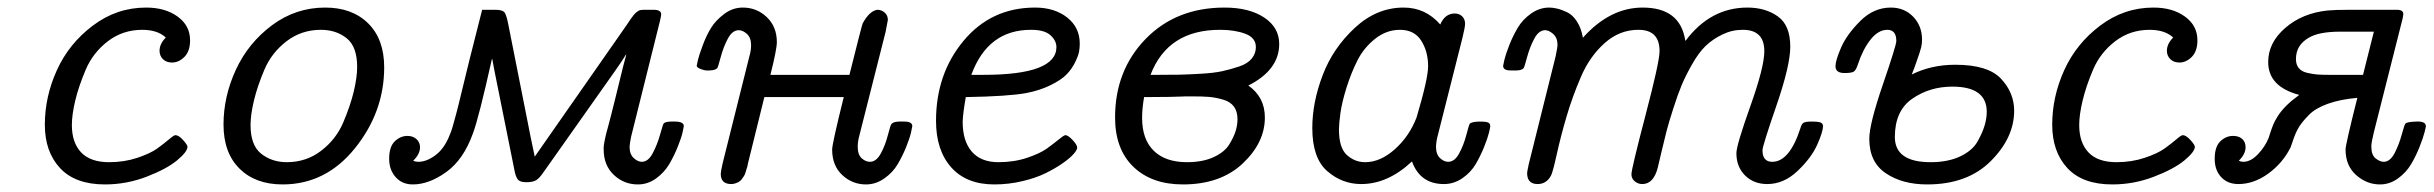

<svg xmlns="http://www.w3.org/2000/svg" viewBox="-20 -484 6464 510"><path d="M99.1 -152.8Q99.1 -227.1 131.1 -297.6Q163.1 -368.2 226.6 -416Q290 -463.9 368.2 -463.9Q418.9 -463.9 451.9 -439.9Q484.9 -416 484.9 -377Q484.9 -348.1 470 -333Q455.1 -317.9 437 -317.9Q421.9 -317.9 412.8 -326.9Q403.8 -335.9 403.8 -349.1Q403.8 -367.2 419.9 -383.8V-384.8Q397.9 -404.8 357.9 -404.8Q306.2 -404.8 266.6 -374.5Q227.1 -344.2 208 -299.6Q189 -254.9 179.9 -217Q170.9 -179.2 170.9 -151.9Q170.9 -105 195.6 -79.1Q220.2 -53.2 270 -53.2Q310.1 -53.2 344.5 -64.7Q378.9 -76.2 397 -89.1Q415 -102.1 428.5 -113.5Q441.9 -125 445.8 -125Q454.6 -125 466.3 -112.1Q478 -99.1 478 -94.2Q478 -81.1 450.4 -58.1Q422.9 -35.2 369.4 -14.6Q315.9 5.9 258.8 5.9Q179.7 5.9 139.4 -37.6Q99.1 -81.1 99.1 -152.8Z M843.8 -463.9Q915.5 -463.9 958 -421.9Q1000.5 -379.9 1000.5 -305.2Q1000.5 -187 923.1 -90.6Q845.7 5.9 730.5 5.9Q658.7 5.9 616.2 -36.1Q573.7 -78.1 573.7 -153.1Q573.7 -228 606.7 -299.1Q639.6 -370.1 702.6 -417Q765.6 -463.9 843.8 -463.9ZM645.5 -151.9Q645.5 -97.7 674.1 -75.4Q702.6 -53.2 741.7 -53.2Q793.5 -53.2 833 -83.5Q872.6 -113.8 891.6 -158.4Q910.6 -203.1 919.7 -241Q928.7 -278.8 928.7 -306.2Q928.7 -360.4 900.6 -382.6Q872.6 -404.8 832.5 -404.8Q780.8 -404.8 741.2 -374.5Q701.7 -344.2 682.6 -299.6Q663.6 -254.9 654.5 -216.8Q645.5 -178.7 645.5 -151.9Z M1013.7 -62Q1013.7 -94.2 1028.6 -108.6Q1043.5 -123 1062.5 -123Q1076.7 -123 1086.2 -114.5Q1095.7 -106 1095.7 -92.8Q1095.7 -74.7 1077.6 -57.1Q1083.5 -54.2 1091.3 -54.2Q1113.3 -54.2 1137 -72Q1160.6 -89.8 1174.3 -125Q1178.2 -133.8 1181.4 -144.3Q1184.6 -154.8 1191.2 -179.4Q1197.8 -204.1 1204.6 -233.2Q1211.4 -262.2 1227.1 -325.2Q1242.7 -388.2 1260.7 -458H1296.4Q1315.4 -458 1320.6 -450.4Q1325.7 -442.9 1330.6 -417L1380.4 -166Q1389.2 -120.1 1400.4 -67.9L1634.3 -402.8Q1639.2 -409.7 1645.8 -419.4Q1652.3 -429.2 1655 -433.1Q1657.7 -437 1662.1 -442.6Q1666.5 -448.2 1668.9 -450.2Q1671.4 -452.1 1675 -454.6Q1678.7 -457 1682.1 -457.5Q1685.5 -458 1690.4 -458H1716.3Q1736.3 -458 1736.3 -445.8Q1736.3 -441.9 1732.4 -425.8L1656.7 -122.1Q1652.8 -104 1652.3 -94.2Q1652.3 -74.2 1663.3 -64.2Q1674.3 -54.2 1684.6 -54.2Q1701.7 -54.2 1713.6 -76.7Q1725.6 -99.1 1733.2 -126Q1740.7 -152.8 1742.7 -155.8Q1746.6 -160.6 1761.7 -161.1H1772.5Q1796.4 -161.1 1796.4 -148.9Q1796.4 -147 1793 -132.1Q1789.6 -117.2 1780 -93.5Q1770.5 -69.8 1757.6 -47.9Q1744.6 -25.9 1722.7 -10Q1700.7 5.9 1674.3 5.9Q1637.2 5.9 1610.4 -19.5Q1583.5 -44.9 1583.5 -86.9Q1583.5 -90.8 1583.5 -93.5Q1583.5 -96.2 1584.5 -101.6Q1585.4 -106.9 1586.4 -112.1Q1587.4 -117.2 1589.8 -127.7Q1592.3 -138.2 1595.5 -148.7Q1598.6 -159.2 1603.5 -179.2Q1608.4 -199.2 1613.5 -219Q1618.7 -238.8 1626.5 -272Q1634.3 -305.2 1643.6 -338.9H1642.6Q1634.8 -325.7 1616.7 -299.8L1425.3 -28.8Q1413.1 -10.7 1404.3 -5.4Q1395.5 0 1378.4 0Q1364.3 0 1357.9 -4.9Q1351.6 -9.8 1347.7 -25.9L1294.4 -291Q1293.5 -296.9 1291 -308.8Q1288.6 -320.8 1287.6 -327.1H1286.6Q1251.5 -169.9 1236.3 -129.9Q1211.4 -60.1 1165.5 -27.1Q1119.6 5.9 1076.7 5.9Q1047.9 5.9 1030.8 -13.7Q1013.7 -33.2 1013.7 -62Z M1830.6 -309.1Q1831.5 -314.9 1834 -325.4Q1836.4 -335.9 1846.4 -363Q1856.4 -390.1 1868.9 -410.2Q1881.3 -430.2 1903.8 -447Q1926.3 -463.9 1953.1 -463.9Q1990.2 -463.9 2016.8 -438.5Q2043.5 -413.1 2043.5 -372.1Q2043.5 -353 2026.4 -285.2H2236.3Q2269.5 -418 2271.5 -421.9Q2289.6 -455.1 2310.5 -458Q2321.8 -458 2330.1 -450.4Q2338.4 -442.9 2338.4 -431.2Q2338.4 -430.2 2332.5 -399.9L2263.2 -126Q2258.3 -108.9 2258.3 -94.2Q2258.3 -73.2 2268.8 -63.7Q2279.3 -54.2 2290.5 -54.2Q2307.6 -54.2 2319.6 -76.2Q2331.5 -98.1 2338.4 -125Q2345.2 -151.9 2348.1 -154.8Q2353 -160.6 2368.2 -161.1H2382.3Q2403.3 -161.1 2403.3 -148.9Q2403.3 -147 2399.9 -132.1Q2396.5 -117.2 2387 -93.5Q2377.4 -69.8 2364.5 -47.9Q2351.6 -25.9 2328.9 -10Q2306.2 5.9 2280.3 5.9Q2244.1 5.9 2217.3 -19Q2190.4 -43.9 2190.4 -86.9Q2190.4 -102.1 2221.2 -226.1H2010.3Q2008.3 -218.3 2005.4 -206.1Q2002.4 -193.8 1991.5 -149.9Q1980.5 -106 1966.3 -47.9L1965.3 -42Q1963.4 -37.1 1962.9 -34.7Q1962.4 -32.2 1960.4 -26.1Q1958.5 -20 1956.3 -16.6Q1954.1 -13.2 1950.7 -8.5Q1947.3 -3.9 1943.4 -1.5Q1939.5 1 1933.8 2.9Q1928.2 4.9 1922.4 4.9Q1894.5 4.9 1894.5 -22Q1894.5 -27.8 1899.4 -49.8L1970.2 -333Q1975.1 -350.1 1975.1 -363.8Q1975.1 -383.8 1964.1 -393.8Q1953.1 -403.8 1942.4 -403.8Q1925.3 -403.8 1913.3 -381.3Q1901.4 -358.9 1894.3 -332Q1887.2 -305.2 1885.3 -303.2Q1880.4 -297.4 1865.2 -296.9H1854.5Q1832.5 -301.3 1830.6 -309.1Z M2466.3 -163.1Q2466.3 -288.1 2539.8 -376Q2613.3 -463.9 2729.5 -463.9Q2781.2 -463.9 2814.7 -437.5Q2848.1 -411.1 2848.1 -368.2Q2848.1 -356.9 2846.2 -346.4Q2844.2 -335.9 2835.7 -318.4Q2827.1 -300.8 2813.2 -286.4Q2799.3 -272 2771.2 -258.1Q2743.2 -244.1 2706.1 -236.8Q2658.2 -228 2545.4 -226.1Q2537.6 -182.1 2537.1 -160.2Q2537.1 -109.4 2561.3 -81.3Q2585.4 -53.2 2632.3 -53.2Q2673.3 -53.2 2707.8 -64.7Q2742.2 -76.2 2760.3 -89.1Q2778.3 -102.1 2792.2 -113.5Q2806.2 -125 2810.1 -125Q2816.9 -125 2829.1 -112.1Q2841.3 -99.1 2841.3 -91.8Q2841.3 -85.9 2831.8 -75Q2822.3 -64 2802.2 -50Q2782.2 -36.1 2756.8 -23.7Q2731.4 -11.2 2695.3 -2.7Q2659.2 5.9 2621.1 5.9Q2546.9 5.9 2506.6 -39.6Q2466.3 -85 2466.3 -163.1ZM2560.1 -285.2H2592.3Q2786.1 -285.2 2786.1 -358.9Q2786.1 -376 2770.3 -390.4Q2754.4 -404.8 2719.2 -404.8Q2604 -405.3 2560.1 -285.2Z M2941.9 -171.9Q2941.9 -296.9 3022.9 -380.4Q3104 -463.9 3232.9 -463.9Q3297.9 -463.9 3337.9 -437.5Q3377.9 -411.1 3377.9 -367.2Q3377.9 -298.3 3295.9 -256.8Q3339.8 -226.1 3339.8 -171.9Q3339.8 -105 3280.8 -49.6Q3221.7 5.9 3122.1 5.9Q3039.1 5.9 2990.5 -41Q2941.9 -87.9 2941.9 -171.9ZM3013.7 -170.9Q3013.7 -113.8 3044.7 -83.5Q3075.7 -53.2 3132.8 -53.2Q3174.8 -53.2 3203.9 -66.7Q3232.9 -80.1 3245.4 -100.6Q3257.8 -121.1 3262.5 -137Q3267.1 -152.8 3267.1 -167Q3267.1 -188 3257.6 -200.9Q3248 -213.9 3228.5 -219.5Q3209 -225.1 3191.9 -226.6Q3174.8 -228 3146 -228H3129.9Q3125 -228 3116.5 -227.5Q3107.9 -227.1 3084.5 -226.6Q3061 -226.1 3020 -226.1H3019Q3013.7 -195.8 3013.7 -170.9ZM3036.1 -285.2H3055.7Q3089.8 -285.2 3112.3 -285.6Q3134.8 -286.1 3169.4 -288.1Q3204.1 -290 3226.6 -294.9Q3249 -299.8 3271.5 -307.4Q3293.9 -314.9 3304.9 -328.4Q3315.9 -341.8 3315.9 -358.9Q3315.9 -383.8 3287.8 -394.3Q3259.8 -404.8 3221.7 -404.8Q3082 -405.3 3036.1 -285.2Z M3465.8 -144Q3465.8 -211.9 3493.2 -283.9Q3520.5 -356 3578.6 -409.9Q3636.7 -463.9 3708.5 -463.9Q3766.6 -463.9 3805.7 -418.9Q3817.9 -447.8 3843.8 -448.2Q3856 -448.2 3863.8 -440.7Q3871.6 -433.1 3871.6 -420.9Q3871.6 -412.1 3864.7 -383.8L3799.8 -127Q3794.9 -109.9 3794.4 -94.2Q3794.4 -74.2 3804.9 -64.2Q3815.4 -54.2 3826.7 -54.2Q3843.8 -54.2 3855.7 -76.2Q3867.7 -98.1 3874.8 -125Q3881.8 -151.9 3883.8 -154.8Q3887.7 -160.6 3909.7 -161.1Q3927.7 -161.1 3933.1 -158.4Q3938.5 -155.8 3938.5 -148.9Q3938.5 -146 3935.1 -131.6Q3931.6 -117.2 3922.1 -93.5Q3912.6 -69.8 3899.7 -47.9Q3886.7 -25.9 3864.3 -10.5Q3841.8 4.9 3815.4 4.9Q3752.4 4.9 3730.5 -55.2Q3666.5 4.9 3595.7 4.9Q3544.9 4.9 3505.4 -29.5Q3465.8 -64 3465.8 -144ZM3536.6 -140.1Q3536.6 -91.3 3557.6 -72.3Q3578.6 -53.2 3606.4 -53.2Q3646.5 -53.2 3685.1 -87.6Q3723.6 -122.1 3742.7 -171.9Q3773.4 -274.9 3773.4 -308.1Q3773.4 -347.2 3755.1 -376Q3736.8 -404.8 3698.7 -404.8Q3662.6 -404.8 3632.6 -380.9Q3602.5 -356.9 3585.7 -323.5Q3568.8 -290 3556.6 -251Q3544.4 -211.9 3540.5 -183.6Q3536.6 -155.3 3536.6 -140.1Z M3972.7 -309.1Q3972.7 -311 3976.1 -325.4Q3979.5 -339.8 3989 -364Q3998.5 -388.2 4011.5 -410.2Q4024.4 -432.1 4046.9 -448Q4069.3 -463.9 4095.2 -463.9Q4104 -463.9 4115.2 -461.4Q4126.5 -459 4141.8 -451.9Q4157.2 -444.8 4168.7 -427Q4180.2 -409.2 4184.6 -383.8Q4256.3 -463.9 4343.3 -463.9Q4443.4 -463.9 4456.5 -376H4457.5Q4523.4 -463.9 4621.6 -463.9Q4669.4 -463.9 4702.4 -440.4Q4735.4 -417 4735.4 -359.9Q4735.4 -310.1 4698.5 -203.1Q4661.6 -96.2 4661.6 -85Q4661.6 -54.2 4687.5 -54.2Q4733.4 -54.2 4762.2 -143.1Q4765.1 -154.3 4770.3 -157.7Q4775.4 -161.1 4791.5 -161.1Q4810.5 -161.1 4816.4 -158.4Q4822.3 -155.8 4822.3 -148.9Q4822.3 -133.8 4806.9 -99.4Q4791.5 -64.9 4754.9 -30Q4718.3 4.9 4674.3 4.9Q4638.2 4.9 4615.2 -18.1Q4592.3 -41 4592.3 -77.1Q4592.3 -98.1 4629.4 -202.1Q4666.5 -306.2 4666.5 -348.1Q4666.5 -405.3 4608.4 -404.8Q4580.6 -404.8 4554.9 -392.3Q4529.3 -379.9 4510.7 -362.1Q4492.2 -344.2 4474.9 -313.7Q4457.5 -283.2 4447 -258.1Q4436.5 -232.9 4424.6 -195.6Q4412.6 -158.2 4407 -136.7Q4401.4 -115.2 4393.3 -80.6Q4385.3 -45.9 4383.3 -38.1Q4372.1 4.9 4342.3 4.9Q4331.1 4.9 4322.3 -2.4Q4313.5 -9.8 4313.5 -21Q4313.5 -35.2 4350.8 -177.5Q4388.2 -319.8 4388.2 -348.1Q4388.2 -405.3 4331.5 -404.8Q4281.7 -404.8 4242.2 -369.4Q4202.6 -334 4179.4 -280Q4156.2 -226.1 4140.9 -173.6Q4125.5 -121.1 4115 -73.5Q4104.5 -25.9 4099.6 -17.1Q4087.4 4.9 4064.5 4.9Q4038.6 4.9 4036.6 -20Q4035.6 -25.9 4040.5 -46.9L4112.3 -335Q4117.2 -359.9 4117.2 -363.8Q4117.2 -383.8 4105.7 -393.8Q4094.2 -403.8 4084.5 -403.8Q4067.4 -403.8 4055.4 -381.3Q4043.5 -358.9 4036.4 -332.5Q4029.3 -306.2 4027.3 -303.2Q4022.5 -297.4 4009.3 -296.9H3992.2Q3972.7 -296.9 3972.7 -309.1Z M4855.5 -308.1Q4855.5 -323.2 4870.4 -357.7Q4885.3 -392.1 4921.1 -428Q4957 -463.9 5002.4 -463.9Q5038.6 -463.9 5062 -439.5Q5085.4 -415 5085.4 -378.9Q5085.4 -367.7 5083.3 -358.9Q5081.1 -350.1 5078.6 -343Q5076.2 -335.9 5070.3 -318.8Q5064.5 -301.8 5058.1 -286.1Q5109.9 -312 5173.3 -312H5174.3Q5260.3 -312 5295.2 -274.9Q5330.1 -237.8 5330.1 -189.9Q5330.1 -118.2 5268.1 -56.2Q5206.1 5.9 5099.1 5.9Q5033.2 5.9 4989.3 -23.7Q4945.3 -53.2 4945.3 -115.2Q4945.3 -154.3 4981.2 -259Q5017.1 -363.8 5017.1 -375Q5017.1 -404.8 4993.2 -404.8Q4969.2 -404.8 4948.7 -378.9Q4928.2 -353 4915 -313Q4910.2 -297.9 4904.3 -293.9Q4898.4 -290 4879.4 -290Q4855.5 -290 4855.5 -308.1ZM5013.2 -120.1Q5013.2 -53.2 5108.4 -53.2Q5154.3 -53.2 5186.8 -68.6Q5219.2 -84 5232.7 -107.9Q5246.1 -131.8 5251.7 -150.9Q5257.3 -169.9 5257.3 -187Q5257.3 -253.9 5166 -253.9Q5106 -253.9 5059.6 -221.9Q5013.2 -189.9 5013.2 -120.1Z M5431.2 -152.8Q5431.2 -227.1 5463.1 -297.6Q5495.1 -368.2 5558.6 -416Q5622.1 -463.9 5700.2 -463.9Q5751 -463.9 5783.9 -439.9Q5816.9 -416 5816.9 -377Q5816.9 -348.1 5802 -333Q5787.1 -317.9 5769 -317.9Q5753.9 -317.9 5744.9 -326.9Q5735.8 -335.9 5735.8 -349.1Q5735.8 -367.2 5752 -383.8V-384.8Q5730 -404.8 5689.9 -404.8Q5638.2 -404.8 5598.6 -374.5Q5559.1 -344.2 5540 -299.6Q5521 -254.9 5512 -217Q5502.9 -179.2 5502.9 -151.9Q5502.9 -105 5527.6 -79.1Q5552.2 -53.2 5602.1 -53.2Q5642.1 -53.2 5676.5 -64.7Q5710.9 -76.2 5729 -89.1Q5747.1 -102.1 5760.5 -113.5Q5773.9 -125 5777.8 -125Q5786.6 -125 5798.3 -112.1Q5810.1 -99.1 5810.1 -94.2Q5810.1 -81.1 5782.5 -58.1Q5754.9 -35.2 5701.4 -14.6Q5647.9 5.9 5590.8 5.9Q5511.7 5.9 5471.4 -37.6Q5431.2 -81.1 5431.2 -152.8Z M5862.8 -62Q5862.8 -94.2 5877.7 -108.6Q5892.6 -123 5911.6 -123Q5926.8 -123 5935.8 -115Q5944.8 -106.9 5944.8 -92.8Q5944.8 -74.7 5926.8 -57.1Q5932.6 -54.2 5938.5 -54.2Q5958.5 -54.2 5977.5 -74.2Q5996.6 -94.2 6005.9 -117.2Q6006.8 -120.1 6010.7 -132.1Q6014.6 -144 6018.6 -153.6Q6022.5 -163.1 6031 -176.5Q6039.6 -189.9 6053.7 -203.9Q6067.9 -217.8 6087.4 -231.9Q6004.4 -253.9 6004.9 -319.8Q6004.9 -370.6 6050.3 -409.9Q6095.7 -449.2 6162.6 -456.1Q6181.6 -458 6219.7 -458H6346.7Q6363.8 -458 6363.8 -446.8Q6363.8 -443.8 6361.8 -434.1L6285.6 -132.8Q6278.8 -105 6278.8 -95.2Q6278.8 -72.3 6290.3 -63.2Q6301.8 -54.2 6311.5 -54.2Q6328.6 -54.2 6340.6 -77.1Q6352.5 -100.1 6359.6 -126.5Q6366.7 -152.8 6369.6 -155.8Q6374.5 -160.6 6399.4 -161.1Q6423.3 -162.1 6423.8 -148.9Q6423.8 -147 6420.2 -132.6Q6416.5 -118.2 6407 -94Q6397.5 -69.8 6384.5 -47.9Q6371.6 -25.9 6349.6 -10Q6327.6 5.9 6301.8 5.9Q6266.6 5.9 6238.5 -19Q6210.4 -43.9 6210.4 -86.9Q6210.4 -100.1 6241.7 -224.1Q6196.8 -220.2 6163.8 -208.5Q6130.9 -196.8 6113.3 -179Q6095.7 -161.1 6087.2 -147.5Q6078.6 -133.8 6072 -114.5Q6065.4 -95.2 6064.5 -92.8Q6043.5 -50.8 6005.1 -22.9Q5966.8 4.9 5925.8 4.9Q5897 4.9 5879.9 -13.7Q5862.8 -32.2 5862.8 -62ZM6078.6 -327.1Q6078.6 -312 6086.2 -303Q6093.8 -293.9 6108.6 -290.5Q6123.5 -287.1 6135.5 -286.1Q6147.5 -285.2 6166.5 -285.2H6256.8L6285.6 -399.9H6196.8Q6139.6 -399.9 6112.8 -383.8Q6078.6 -364.3 6078.6 -327.1Z"/></svg>

Font: CMU Concrete
Style: Italic
Weight: 500
Italic angle: -14.04°
Version: Version 0.7.0